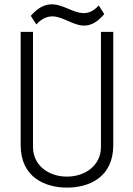

<svg xmlns="http://www.w3.org/2000/svg" viewBox="-20 -846 606 873"><path d="M439 -178C439 -94 368 -43 284 -43C201 -43 130 -94 130 -178V-701H74V-186C74 -39 186 7 285 7C384 7 495 -39 495 -186V-701H439ZM429 -821C327 -709 245 -917 120 -774L145 -735C256 -852 332 -637 454 -782Z"/></svg>

Font: Advent Pro
Style: Regular
Weight: 400
Designer: Andreas Kalpakidis
Foundry: Andreas Kalpakidis
Version: Version 2.002 2008